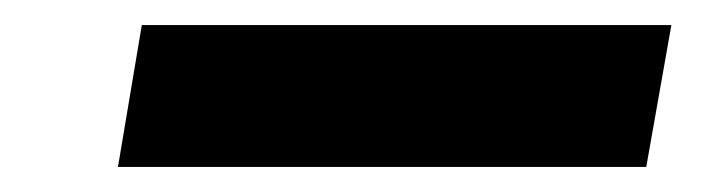

<svg xmlns="http://www.w3.org/2000/svg" viewBox="-20 -366 571 153"><path d="M74 -233 93 -346H515L495 -233Z"/></svg>

Font: DM Sans 16pt
Style: Bold Italic
Weight: 700
Italic angle: -10°
Version: Version 4.004;gftools[0.9.30]